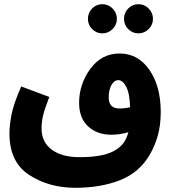

<svg xmlns="http://www.w3.org/2000/svg" viewBox="-20 -707 824 915"><path d="M695 28Q719 -14 732.5 -62.5Q746 -111 746 -174Q746 -296 692 -374Q638 -452 550 -452Q464 -452 410.5 -379Q357 -306 357 -217Q357 -144 400 -104.5Q443 -65 510 -65Q553 -65 592 -77Q588 -63 582 -49Q563 -5 510.5 18.5Q458 42 358 42Q275 42 226.5 6Q178 -30 178 -95Q178 -126 185.5 -157.5Q193 -189 215 -245L81 -295Q44 -210 34.5 -159Q25 -108 25 -71Q25 66 119.5 127Q214 188 339 188Q461 188 553.5 151Q646 114 695 28ZM498 -243Q498 -278 511 -301.5Q524 -325 544 -325Q565 -325 581.5 -293.5Q598 -262 600 -196Q575 -190 549 -190Q498 -190 498 -243ZM640 -548Q668 -548 688.5 -568.5Q709 -589 709 -617Q709 -646 688.5 -666.5Q668 -687 640 -687Q611 -687 591 -666.5Q571 -646 571 -617Q571 -589 591 -568.5Q611 -548 640 -548ZM468 -548Q496 -548 516.5 -568.5Q537 -589 537 -617Q537 -646 516.5 -666.5Q496 -687 468 -687Q439 -687 419 -666.5Q399 -646 399 -617Q399 -589 419 -568.5Q439 -548 468 -548Z"/></svg>

Font: Noto Sans Arabic Condensed Extra
Style: Regular
Weight: 800
Width: 3
Designer: Nadine Chahine - Monotype Design Team
Foundry: Monotype Imaging Inc.
Version: Version 1.902